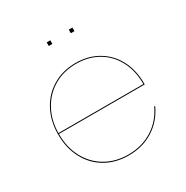

<svg xmlns="http://www.w3.org/2000/svg" viewBox="-162 -829 939 971"><g transform="rotate(-30 307.5 -343.5)"><path d="M564 -270V-263H63V-261Q63 -184 95 -124Q127 -64 184.5 -30.5Q242 3 316 3Q396 3 457 -35.5Q518 -74 550 -143L555 -141Q522 -71 460 -31.5Q398 8 316 8Q240 8 181.5 -26Q123 -60 90.5 -121.5Q58 -183 58 -261Q58 -340 90.5 -401.5Q123 -463 181.5 -497.5Q240 -532 315 -532Q388 -532 445 -498.5Q502 -465 533 -405.5Q564 -346 564 -270ZM559 -268V-270Q559 -345 528.5 -403.5Q498 -462 442.5 -494.5Q387 -527 315 -527Q242 -527 185.5 -494Q129 -461 96.5 -402Q64 -343 63 -268ZM262 -695V-674H241V-695ZM391 -695V-674H370V-695Z"/></g></svg>

Font: Hepta Slab Hairline
Style: Regular
Weight: 400
Designer: Michael LaGattuta
Foundry: Michael LaGattuta
Version: Version 1.100; ttfautohint (v1.8) -l 8 -r 50 -G 200 -x 14 -D